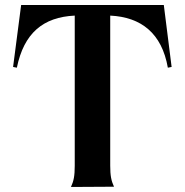

<svg xmlns="http://www.w3.org/2000/svg" viewBox="-20 -742 734 763"><path d="M262 1 433 0C422 -24 418 -44 418 -84V-680C541 -674 623 -610 647 -473L662 -476L631 -722H64L32 -476L47 -473C75 -610 151 -674 277 -680V-83C277 -43 273 -23 262 1Z"/></svg>

Font: Sinistre
Style: Bold
Weight: 700
Designer: Jules Durand
Foundry: Collletttivo
Version: Version 69.420;Glyphs 3.2 (3217)